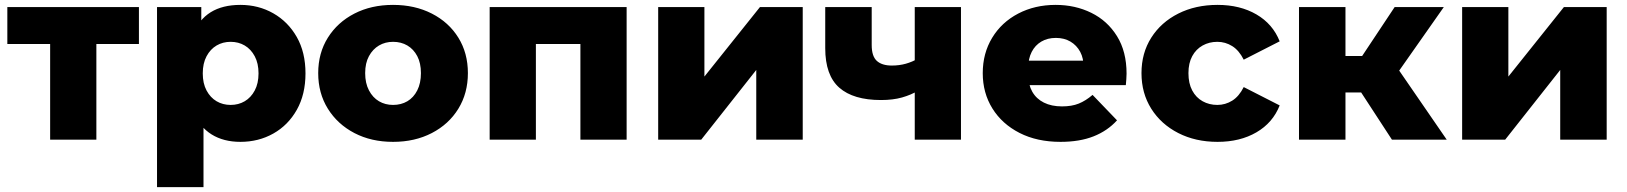

<svg xmlns="http://www.w3.org/2000/svg" viewBox="-20 -571 6653 785"><path d="M185 0V-433L226 -391H10V-542H548V-391H332L374 -433V0Z M963 9Q894 9 845 -21.5Q796 -52 770.5 -113.5Q745 -175 745 -271Q745 -368 769 -429.5Q793 -491 841.5 -521Q890 -551 963 -551Q1037 -551 1097.5 -516.5Q1158 -482 1193.5 -419.5Q1229 -357 1229 -271Q1229 -185 1193.5 -122Q1158 -59 1097.5 -25Q1037 9 963 9ZM622 194V-542H803V-450L802 -271L812 -91V194ZM923 -142Q955 -142 980.5 -157Q1006 -172 1021.5 -201Q1037 -230 1037 -271Q1037 -312 1021.5 -341Q1006 -370 980.5 -385Q955 -400 923 -400Q891 -400 865.5 -385Q840 -370 824.5 -341Q809 -312 809 -271Q809 -230 824.5 -201Q840 -172 865.5 -157Q891 -142 923 -142Z M1587 9Q1498 9 1429 -27Q1360 -63 1320.5 -126.5Q1281 -190 1281 -272Q1281 -354 1320.5 -417Q1360 -480 1429 -515.5Q1498 -551 1587 -551Q1676 -551 1745.5 -515.5Q1815 -480 1854 -417Q1893 -354 1893 -272Q1893 -190 1854 -126.5Q1815 -63 1745.5 -27Q1676 9 1587 9ZM1587 -142Q1620 -142 1645.5 -157Q1671 -172 1686 -201.5Q1701 -231 1701 -272Q1701 -313 1686 -341.5Q1671 -370 1645.5 -385Q1620 -400 1587 -400Q1555 -400 1529.5 -385Q1504 -370 1488.5 -341.5Q1473 -313 1473 -272Q1473 -231 1488.5 -201.5Q1504 -172 1529.5 -157Q1555 -142 1587 -142Z M1982 0V-542H2542V0H2353V-432L2395 -391H2130L2171 -432V0Z M2671 0V-542H2860V-258L3087 -542H3262V0H3072V-285L2847 0Z M3733 -200Q3705 -183 3668 -172.5Q3631 -162 3582 -162Q3469 -162 3411.5 -212.5Q3354 -263 3354 -374V-542H3544V-387Q3544 -341 3565 -322Q3586 -303 3626 -303Q3657 -303 3683.5 -310.5Q3710 -318 3732 -331ZM3720 0V-542H3909V0Z M4316 9Q4220 9 4148.5 -27.5Q4077 -64 4037.5 -127.5Q3998 -191 3998 -272Q3998 -353 4036.5 -416.5Q4075 -480 4143 -515.5Q4211 -551 4296 -551Q4376 -551 4442 -518.5Q4508 -486 4547 -423Q4586 -360 4586 -270Q4586 -260 4585 -247Q4584 -234 4583 -223H4154V-323H4482L4410 -295Q4411 -332 4396.5 -359Q4382 -386 4356.5 -401Q4331 -416 4297 -416Q4263 -416 4237.5 -401Q4212 -386 4198 -358.5Q4184 -331 4184 -294V-265Q4184 -225 4200.5 -196Q4217 -167 4248 -151.5Q4279 -136 4322 -136Q4362 -136 4390.5 -147.5Q4419 -159 4447 -183L4547 -79Q4508 -36 4451 -13.5Q4394 9 4316 9Z M4958 9Q4868 9 4797.5 -27Q4727 -63 4687 -126.5Q4647 -190 4647 -272Q4647 -354 4687 -417Q4727 -480 4797.5 -515.5Q4868 -551 4958 -551Q5050 -551 5117 -512Q5184 -473 5212 -402L5065 -327Q5046 -365 5018 -382.5Q4990 -400 4957 -400Q4924 -400 4897 -385Q4870 -370 4854.5 -341.5Q4839 -313 4839 -272Q4839 -230 4854.5 -201Q4870 -172 4897 -157Q4924 -142 4957 -142Q4990 -142 5018 -159.5Q5046 -177 5065 -215L5212 -140Q5184 -69 5117 -30Q5050 9 4958 9Z M5671 0 5506 -253 5659 -343 5895 0ZM5291 0V-542H5481V0ZM5425 -193V-342H5621V-193ZM5678 -250 5500 -268 5682 -542H5883Z M5958 0V-542H6147V-258L6374 -542H6549V0H6359V-285L6134 0Z"/></svg>

Font: MOST Montserrat ExtraBold
Style: Regular
Weight: 800
Designer: Julieta Ulanovsky
Foundry: Julieta Ulanovsky
Version: Version 8.000;March 11, 2024;FontCreator 15.0.0.2926 64-bit